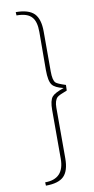

<svg xmlns="http://www.w3.org/2000/svg" viewBox="-102 -810 500 1017"><g transform="rotate(-10 148.0 -301.5)"><path d="M61 -768Q130 -768 160 -738Q189 -708 189 -641V-426Q189 -379 203 -365Q212 -356 256 -342L255 -312Q212 -296 202 -287Q185 -271 185 -232V40Q185 107 156 136Q127 165 59 165L58 147Q161 147 161 38V-224Q161 -275 177 -294Q191 -311 241 -328Q195 -339 181 -358Q165 -379 165 -438L166 -643Q166 -699 144 -723Q121 -750 62 -750Z"/></g></svg>

Font: Taylor Sans Thin
Style: Regular
Weight: 100
Italic angle: -8°
Designer: Natanael Gama
Version: Version 1.001 September 8, 2015